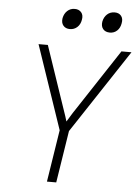

<svg xmlns="http://www.w3.org/2000/svg" viewBox="-61 -982 744 1029"><g transform="rotate(5 311.0 -467.5)"><path d="M231 0 275 -280 122 -730H172L284 -400Q292 -378 298 -359Q304 -340 307 -330Q313 -339 324.5 -358.5Q336 -378 351 -400L568 -730H622L325 -280L281 0ZM497 -825Q473 -825 460.5 -840Q448 -855 452 -880Q457 -905 473.5 -920Q490 -935 514 -935Q537 -935 549 -920Q561 -905 556 -880Q552 -855 536 -840Q520 -825 497 -825ZM282 -825Q259 -825 246.5 -840Q234 -855 238 -880Q243 -905 259.5 -920Q276 -935 299 -935Q322 -935 334.5 -920Q347 -905 342 -880Q338 -855 321.5 -840Q305 -825 282 -825Z"/></g></svg>

Font: NKDuy Mono Thin
Style: Italic
Weight: 100
Italic angle: -9°
Monospace: yes
Designer: NKDuy
Foundry: NKDuy
Version: Version 2.251; ttfautohint (v1.8.4.7-5d5b)